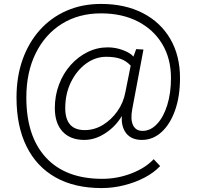

<svg xmlns="http://www.w3.org/2000/svg" viewBox="-20 -745 1000 977"><path d="M497 212Q359 212 262.5 157.5Q166 103 115 0Q64 -103 64 -249Q64 -355 95 -442Q126 -529 183 -592.5Q240 -656 319 -690.5Q398 -725 494 -725Q616 -725 706.5 -678.5Q797 -632 846.5 -547Q896 -462 896 -348Q896 -255 871 -184Q846 -113 802 -73Q758 -33 702 -33Q649 -33 622.5 -66.5Q596 -100 600 -155Q569 -102 516.5 -67.5Q464 -33 409 -33Q338 -33 298.5 -75.5Q259 -118 259 -195Q259 -259 280.5 -315.5Q302 -372 339.5 -414Q377 -456 425.5 -480Q474 -504 528 -504Q568 -504 605.5 -490Q643 -476 659 -457L673 -495L710 -493L653 -190Q643 -137 657 -108Q671 -79 705 -79Q746 -79 779 -114Q812 -149 831 -210Q850 -271 850 -348Q850 -447 805.5 -521Q761 -595 681 -636Q601 -677 494 -677Q380 -677 294.5 -623.5Q209 -570 161.5 -473.5Q114 -377 114 -249Q114 -51 214 57Q314 165 500 165Q577 165 648.5 137.5Q720 110 762 65L795 100Q763 134 715 159Q667 184 610.5 198Q554 212 497 212ZM411 -83Q460 -83 503 -109Q546 -135 577 -178.5Q608 -222 618 -276L645 -411Q623 -435 593.5 -445.5Q564 -456 521 -456Q465 -456 417.5 -421Q370 -386 341 -327Q312 -268 312 -195Q312 -83 411 -83Z"/></svg>

Font: Livvic Light
Style: Regular
Weight: 300
Designer: Jacques Le Bailly, Baron von Fonthausen
Version: Version 1.001; ttfautohint (v1.8.2)